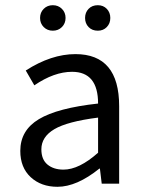

<svg xmlns="http://www.w3.org/2000/svg" viewBox="-20 -706 552 738"><path d="M58 -126Q58 -205 129.5 -248Q201 -291 357 -308Q357 -430 257 -430Q188 -430 112 -378L79 -435Q177 -498 270 -498Q438 -498 438 -298V0H371L364 -58H362Q275 12 201 12Q138 12 98 -25Q58 -62 58 -126ZM148 -602Q134 -616 134 -637Q134 -658 148 -672Q162 -686 183 -686Q204 -686 218 -672Q232 -658 232 -637Q232 -616 218 -602Q204 -588 183 -588Q162 -588 148 -602ZM139 -132Q139 -93 162.5 -73.5Q186 -54 224 -54Q284 -54 357 -119V-254Q239 -239 189 -209.5Q139 -180 139 -132ZM356 -686Q377 -686 390.5 -672Q404 -658 404 -637Q404 -616 390.5 -602Q377 -588 356 -588Q334 -588 320.5 -602Q307 -616 307 -637Q307 -658 320.5 -672Q334 -686 356 -686Z"/></svg>

Font: RibengUni
Style: Regular
Weight: 400
Designer: (1) Dr. Andrew Glass (Senior Program Manager at Microsoft Corporation)
(2) Bivuti Chakma (Chakma Font Designer & Keyboar
Foundry: Bivuti Chakma
Version: Version 2.2022; Updated on: 03 June 2022; Friday